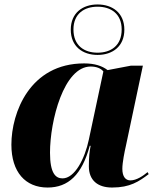

<svg xmlns="http://www.w3.org/2000/svg" viewBox="-20 -830 704 860"><path d="M417 -584C484 -584 537 -622 537 -697C537 -772 484 -810 417 -810C350 -810 297 -772 297 -697C297 -622 350 -584 417 -584ZM417 -594C358 -594 309 -625 309 -698C309 -769 358 -800 417 -800C476 -800 525 -769 525 -698C525 -625 476 -594 417 -594ZM193 10C286 10 347 -47 382 -177H386C381 -152 378 -128 378 -85C378 -22 418 10 482 10C563 10 602 -17 646 -50L641 -59C622 -43 592 -22 564 -22C543 -22 528 -38 528 -74C528 -102 538 -151 544 -177L620 -536H567L462 -516C437 -535 404 -546 357 -546C114 -546 31 -326 31 -182C31 -59 94 10 193 10ZM260 -31C229 -31 204 -54 204 -146C204 -290 266 -532 386 -532C410 -532 431 -525 443 -510L378 -205C360 -119 315 -31 260 -31Z"/></svg>

Font: Noto Serif Display ExtraBold
Style: Italic
Weight: 800
Italic angle: -12°
Designer: Monotype Design Team
Foundry: Monotype Imaging Inc.
Version: Version 2.009